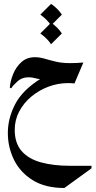

<svg xmlns="http://www.w3.org/2000/svg" viewBox="-20 -604 481 967"><path d="M304.2 342.8Q207.5 342.8 144.3 303.2Q81.1 263.7 50.3 200.4Q19.5 137.2 19.5 65.9Q19.5 -8.3 56.4 -79.3Q93.3 -150.4 185.5 -208L186.5 -204.6Q171.9 -206.1 156.2 -210.4Q140.6 -214.8 124 -214.8Q90.8 -214.8 68.1 -194.3Q45.4 -173.8 36.6 -159.2L29.3 -162.1Q31.7 -195.8 46.4 -231.4Q61 -267.1 88.1 -291.5Q115.2 -315.9 156.2 -315.9Q180.2 -315.9 205.3 -308.3Q230.5 -300.8 261.5 -293.5Q292.5 -286.1 334 -286.1Q367.2 -286.1 399.9 -289.1L355 -183.6Q340.8 -185.5 322.8 -185.5Q272.5 -185.5 224.6 -167.7Q176.8 -149.9 138.2 -117.9Q99.6 -85.9 76.9 -43Q54.2 0 54.2 49.8Q54.2 117.2 89.1 157Q124 196.8 186.8 213.9Q249.5 231 332 231H440.9V243.7ZM237.3 -489.7Q270.5 -467.3 291.5 -435.5L237.3 -381.3Q216.8 -411.6 183.1 -435.5ZM237.3 -584.5Q270.5 -562 291.5 -530.3L237.3 -476.1Q216.8 -506.3 183.1 -530.3Z"/></svg>

Font: Lateef SemiBold
Style: Regular
Weight: 600
Designer: SIL International
Foundry: SIL International
Version: Version 4.200